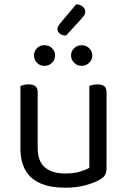

<svg xmlns="http://www.w3.org/2000/svg" viewBox="-20 -859 590 892"><path d="M75 -169V-260H155V-173Q155 -109 189 -81Q223 -53 283 -53Q323 -53 351 -61.5Q379 -70 395 -79V-260H475V-82Q475 -61 469.5 -48.5Q464 -36 443 -24Q421 -11 380 1Q339 13 282 13Q216 13 169.5 -6.5Q123 -26 99 -66.5Q75 -107 75 -169ZM475 -208H395V-460Q400 -462 410.5 -464.5Q421 -467 432 -467Q454 -467 464.5 -458.5Q475 -450 475 -430ZM155 -208H75V-460Q80 -462 90.5 -464.5Q101 -467 113 -467Q134 -467 144.5 -458.5Q155 -450 155 -430ZM236 -601Q236 -582 222 -567.5Q208 -553 186 -553Q165 -553 151.5 -567.5Q138 -582 138 -601Q138 -621 151.5 -635Q165 -649 186 -649Q208 -649 222 -635Q236 -621 236 -601ZM409 -601Q409 -582 394.5 -567.5Q380 -553 359 -553Q339 -553 324.5 -567.5Q310 -582 310 -601Q310 -621 324.5 -635Q339 -649 359 -649Q380 -649 394.5 -635Q409 -621 409 -601ZM259 -750 334 -839Q353 -838 364.5 -828Q376 -818 376 -807Q376 -794 369.5 -785.5Q363 -777 353 -766L287 -694Q268 -694 257.5 -703Q247 -712 247 -723Q247 -731 250 -736.5Q253 -742 259 -750Z"/></svg>

Font: Baloo Tamma 2
Style: Regular
Weight: 400
Designer: Divya Kowshik, Shuchita Grover and Ek Type
Foundry: Ek Type
Version: Version 1.700